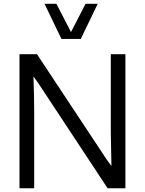

<svg xmlns="http://www.w3.org/2000/svg" viewBox="-20 -1014 780 1034"><path d="M85 0ZM85 0V-722.2H179.2L555.2 -153.8L580.1 -120.1Q576.7 -275.9 576.7 -300.3V-722.2H655.3V0H559.6L184.6 -568.4L160.2 -602.1Q164.1 -499.5 164.1 -418.9V0ZM311 -804.2 219.7 -993.7H283.7L362.3 -841.3L440.9 -993.7H506.3L415 -804.2Z"/></svg>

Font: Oxygen
Style: Normal
Weight: 400
Designer: Vernon Adams
Foundry: Vernon Adams
Version: Version Release 0.2.2 webfont; ttfautohint (v0.8.52-bc40) -l